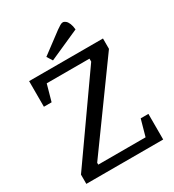

<svg xmlns="http://www.w3.org/2000/svg" viewBox="-199 -947 957 1058"><g transform="rotate(-30 279.5 -418.0)"><path d="M35 0V-59L395 -570V-589H123L94 -485H45V-648H515V-582L145 -71V-59H446L475 -163H524V0ZM216 -681 194 -716 325 -814Q338 -823 348.5 -829.5Q359 -836 367 -836Q376 -836 385 -828.5Q394 -821 400.5 -805.5Q407 -790 409 -767Z"/></g></svg>

Font: Faustina VF Beta
Style: Regular
Weight: 400
Designer: Alfonso Garcia
Foundry: Omnibus-Type
Version: Version 1.006